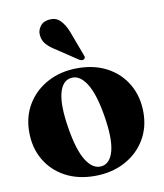

<svg xmlns="http://www.w3.org/2000/svg" viewBox="-81 -775 727 853"><g transform="rotate(-10 282.0 -348.0)"><path d="M285 -473.5Q360.5 -473.5 417.8 -442.8Q475 -412 507.2 -356.8Q539.5 -301.5 539.5 -229.5Q539.5 -160 506.2 -105.5Q473 -51 414 -19.8Q355 11.5 278.5 11.5Q203 11.5 145.8 -19.2Q88.5 -50 56.5 -104.8Q24.5 -159.5 24.5 -231Q24.5 -301 57.8 -355.8Q91 -410.5 150 -442Q209 -473.5 285 -473.5ZM317 -26Q355 -32 369 -85.5Q383 -139 366 -243.5Q349 -346.5 318.2 -394Q287.5 -441.5 247.5 -435.5Q209 -429.5 195.5 -375.8Q182 -322 199 -218Q215.5 -115.5 246.2 -67.8Q277 -20 317 -26ZM281 -638 322 -528.5Q324.5 -523 325.5 -518.2Q326.5 -513.5 322.5 -509Q314.5 -501.5 301 -508L205.5 -571.5Q179.5 -587 163.5 -605Q147.5 -623 146 -648.5Q144 -668.5 158 -687.2Q172 -706 200.5 -708Q229 -710.5 248.2 -691.5Q267.5 -672.5 281 -638Z"/></g></svg>

Font: Fraunces 72pt S000
Style: Bold
Weight: 700
Version: Version 1.000; ttfautohint (v1.8.3)